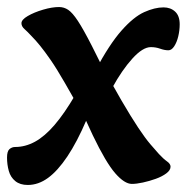

<svg xmlns="http://www.w3.org/2000/svg" viewBox="-26 -511 537 546"><path d="M53 15Q31 15 17.5 4Q4 -7 -1 -25Q-6 -43 -6 -63Q-6 -81 1 -87Q8 -93 17 -93Q46 -93 73.5 -108Q101 -123 129 -155.5Q157 -188 188 -241L245 -310Q285 -385 319.5 -424Q354 -463 384 -476.5Q414 -490 439 -490Q459 -490 472 -478Q485 -466 485 -442Q485 -425 481 -408Q477 -391 469.5 -379.5Q462 -368 453 -368Q442 -368 429.5 -372.5Q417 -377 403 -377Q380 -377 350.5 -344.5Q321 -312 293 -261L220 -170Q193 -107 165.5 -66Q138 -25 110.5 -5Q83 15 53 15ZM349 12Q328 12 301.5 -18.5Q275 -49 238 -126L201 -206L194 -213L158 -276Q135 -316 118 -340.5Q101 -365 88 -381Q75 -397 64 -408Q52 -421 43.5 -428.5Q35 -436 35 -445Q35 -455 53 -465.5Q71 -476 96.5 -483.5Q122 -491 142 -491Q156 -491 168 -483Q180 -475 195.5 -451.5Q211 -428 235 -381L270 -311L285 -286L319 -226Q347 -178 367 -148Q387 -118 401.5 -101Q416 -84 426 -73Q439 -59 449 -52Q459 -45 459 -37Q459 -27 447 -18Q435 -9 417 -2.5Q399 4 380.5 8Q362 12 349 12Z"/></svg>

Font: Alkatra Medium
Style: Regular
Weight: 500
Designer: Suman Bhandary
Version: Version 1.100;gftools[0.9.22]